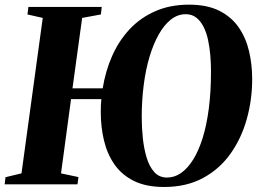

<svg xmlns="http://www.w3.org/2000/svg" viewBox="-28 -772 1086 804"><path d="M659 11Q584 11 533 -14.2Q482 -39.5 451.5 -83.2Q421 -127 407.5 -183.5Q394 -240 394 -302Q394 -317.5 394.5 -331Q395 -344.5 396.5 -357H269.5L227.5 -46L300.5 -30.5L296.5 0H-8.5L-5 -30L62 -46L151 -697L87 -711.5L91 -743H398L394.5 -711.5L316 -697L275.5 -402H402Q413.5 -474 441.5 -537.5Q469.5 -601 514.5 -649.2Q559.5 -697.5 622 -725Q684.5 -752.5 763.5 -752.5Q839.5 -752.5 890.5 -726.8Q941.5 -701 971.8 -657Q1002 -613 1015 -557.2Q1028 -501.5 1028 -441Q1028 -354.5 1005.5 -273.8Q983 -193 937.5 -128.8Q892 -64.5 822.5 -26.8Q753 11 659 11ZM671.5 -28.5Q703 -28.5 730.5 -47.8Q758 -67 781 -104Q804 -141 820.8 -194.8Q837.5 -248.5 846.5 -318.2Q855.5 -388 855.5 -473Q855.5 -505.5 852.8 -539Q850 -572.5 843.5 -603.5Q837 -634.5 824.8 -659Q812.5 -683.5 794.2 -698Q776 -712.5 750 -712.5Q716 -712.5 687.8 -690.2Q659.5 -668 637 -628.2Q614.5 -588.5 598.2 -534.5Q582 -480.5 573.8 -416Q565.5 -351.5 565.5 -281Q565.5 -239 570 -194.8Q574.5 -150.5 585.8 -112.8Q597 -75 617.8 -51.8Q638.5 -28.5 671.5 -28.5Z"/></svg>

Font: Merriweather 96pt ExtraBold
Style: Italic
Weight: 800
Italic angle: -7.8°
Version: Version 2.101